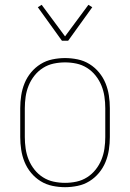

<svg xmlns="http://www.w3.org/2000/svg" viewBox="-20 -769 540 797"><path d="M250 8Q224 8 197.5 2.5Q171 -3 148.5 -17Q126 -31 109 -51.5Q92 -72 82 -96.5Q72 -121 68 -147.5Q64 -174 64 -200V-320Q64 -346 68 -372.5Q72 -399 82 -423.5Q92 -448 109 -468.5Q126 -489 148.5 -503Q171 -517 197.5 -522.5Q224 -528 250 -528Q276 -528 302.5 -522.5Q329 -517 351.5 -503Q374 -489 391 -468.5Q408 -448 418 -423.5Q428 -399 432 -372.5Q436 -346 436 -320V-200Q436 -174 432 -147.5Q428 -121 418 -96.5Q408 -72 391 -51.5Q374 -31 351.5 -17Q329 -3 302.5 2.5Q276 8 250 8ZM250 -10Q274 -10 297.5 -15Q321 -20 341.5 -33Q362 -46 377 -65Q392 -84 401 -106Q410 -128 413.5 -152Q417 -176 417 -200V-320Q417 -344 413.5 -368Q410 -392 401 -414Q392 -436 377 -455Q362 -474 341.5 -487Q321 -500 297.5 -505Q274 -510 250 -510Q226 -510 202.5 -505Q179 -500 158.5 -487Q138 -474 123 -455Q108 -436 99 -414Q90 -392 86.5 -368Q83 -344 83 -320V-200Q83 -176 86.5 -152Q90 -128 99 -106Q108 -84 123 -65Q138 -46 158.5 -33Q179 -20 202.5 -15Q226 -10 250 -10ZM237 -600 137 -739 153 -749 250 -618 347 -749 363 -739 263 -600Z"/></svg>

Font: Iosevka SS18 Thin
Style: Regular
Weight: 100
Monospace: yes
Designer: Belleve Invis
Foundry: Belleve Invis
Version: Version 25.1.1; ttfautohint (v1.8.4)